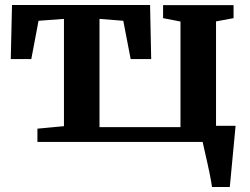

<svg xmlns="http://www.w3.org/2000/svg" viewBox="-20 -567 998 767"><path d="M843 -64.5H921L919.5 -47L898 180H827Q822 141 796.5 31.5L789.5 0H129.5V-53L235.5 -63V-491.5L134 -484L105 -331H23L28 -547H579.5L584 -331H502L472.5 -484L377.5 -491.5V-59H701V-481L631.5 -494.5V-546.5H913V-494.5L843 -481.5Z"/></svg>

Font: Merriweather Text
Style: Bold
Weight: 700
Designer: Eben Sorkin
Foundry: Eben Sorkin
Version: Version 2.100